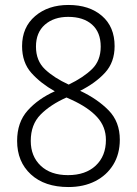

<svg xmlns="http://www.w3.org/2000/svg" viewBox="-20 -744 553 774"><path d="M256 -724Q340 -724 391 -680Q442 -636 442 -558Q442 -493 403.5 -451Q365 -409 303 -378Q373 -345 418 -299Q463 -253 463 -181Q463 -123 436.5 -80Q410 -37 363.5 -13.5Q317 10 256 10Q160 10 104.5 -41Q49 -92 49 -176Q49 -251 91.5 -298.5Q134 -346 201 -376Q144 -408 106.5 -450Q69 -492 69 -558Q69 -634 121.5 -679Q174 -724 256 -724ZM255 -676Q197 -676 161 -644.5Q125 -613 125 -556Q125 -499 161.5 -464.5Q198 -430 257 -403Q317 -432 351.5 -466Q386 -500 386 -556Q386 -614 351 -645Q316 -676 255 -676ZM104 -176Q104 -114 144 -76Q184 -38 254 -38Q325 -38 366 -76.5Q407 -115 407 -180Q407 -233 371.5 -272Q336 -311 268 -342L248 -351Q183 -322 143.5 -282Q104 -242 104 -176Z"/></svg>

Font: Noto Sans Lao Looped SemiCondensed Light
Style: Regular
Weight: 300
Width: 4
Designer: Mark Frömberg, Ben Mitchell
Foundry: The Fontpad Ltd
Version: Version 1.002; ttfautohint (v1.8.4.7-5d5b)